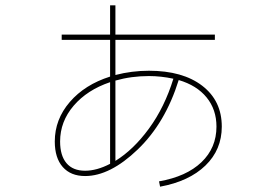

<svg xmlns="http://www.w3.org/2000/svg" viewBox="-20 -652 1040 722"><path d="M540 -386Q667 -386 740.5 -329.5Q814 -273 814 -176Q814 -89 752.5 -29.5Q691 30 582 50L578 30Q681 12 737.5 -42Q794 -96 794 -176Q794 -240 757 -285.5Q720 -331 652 -351Q602 -190 498 -90Q394 10 300 10Q246 10 216 -24Q186 -58 186 -120Q186 -203 242.5 -268.5Q299 -334 394 -364V-502H212V-522H394V-632H414V-522H788V-502H414V-370Q476 -386 540 -386ZM632 -356Q585 -366 540 -366Q474 -366 414 -349V-47Q482 -89 540.5 -169Q599 -249 632 -356ZM394 -343Q308 -314 257 -254.5Q206 -195 206 -120Q206 -67 230 -38.5Q254 -10 300 -10Q344 -10 394 -36Z"/></svg>

Font: Mplus 1p Thin
Style: Regular
Weight: 250
Version: Version 1.061